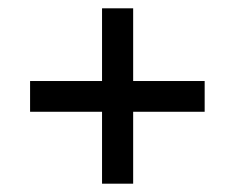

<svg xmlns="http://www.w3.org/2000/svg" viewBox="-20 -481 567 464"><path d="M474.6 -285.2V-210.9H52.7V-285.2ZM226.6 -460.9H301.8V-37.1H226.6Z"/></svg>

Font: Crimson Pro ExtraLight SemiBold
Style: Regular
Weight: 600
Version: Version 1.002